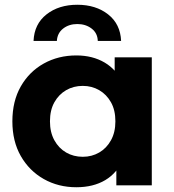

<svg xmlns="http://www.w3.org/2000/svg" viewBox="-20 -779 730 807"><path d="M301 8Q225 8 164 -26.5Q103 -61 67.5 -123Q32 -185 32 -269Q32 -354 67.5 -416Q103 -478 164 -512Q225 -546 301 -546Q369 -546 420 -516Q471 -486 499 -425Q527 -364 527 -269Q527 -175 500 -113.5Q473 -52 422.5 -22Q372 8 301 8ZM328 -120Q366 -120 397 -138Q428 -156 446.5 -189.5Q465 -223 465 -269Q465 -316 446.5 -349Q428 -382 397 -400Q366 -418 328 -418Q289 -418 258 -400Q227 -382 208.5 -349Q190 -316 190 -269Q190 -223 208.5 -189.5Q227 -156 258 -138Q289 -120 328 -120ZM469 0V-110L472 -270L462 -429V-538H618V0ZM121 -607Q124 -678 175.5 -718.5Q227 -759 305 -759Q383 -759 434.5 -718.5Q486 -678 489 -607H391Q390 -640 365 -659Q340 -678 305 -678Q270 -678 245.5 -659Q221 -640 219 -607Z"/></svg>

Font: MOST Montserrat
Style: Bold
Weight: 700
Designer: Julieta Ulanovsky
Foundry: Julieta Ulanovsky
Version: Version 8.000;March 11, 2024;FontCreator 15.0.0.2926 64-bit